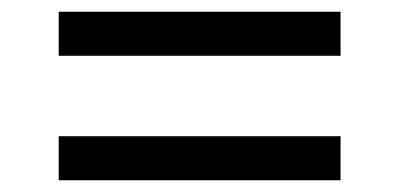

<svg xmlns="http://www.w3.org/2000/svg" viewBox="-20 -466 681 327"><path d="M80 -446H560V-371H80ZM80 -234H560V-159H80Z"/></svg>

Font: Farro Light
Style: Regular
Weight: 300
Designer: Aceler Chua
Foundry: Grayscale Limited
Version: Version 1.101